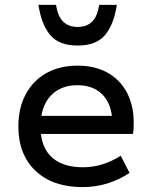

<svg xmlns="http://www.w3.org/2000/svg" viewBox="-20 -752 620 784"><path d="M317 12Q195 12 125 -54.5Q55 -121 55 -236Q55 -311 85 -367Q115 -423 169.5 -453.5Q224 -484 297 -484Q367 -484 418.5 -455.5Q470 -427 498 -374.5Q526 -322 526 -251Q526 -240 525.5 -228.5Q525 -217 523 -205H147Q155 -138 199 -103.5Q243 -69 319 -69Q399 -69 473 -116L509 -46Q421 12 317 12ZM149 -279H437Q429 -339 392.5 -371.5Q356 -404 296 -404Q236 -404 197.5 -371Q159 -338 149 -279ZM297 -566Q221 -566 185 -609Q149 -652 137 -732H209Q216 -685 238 -663.5Q260 -642 297 -642Q334 -642 356 -663.5Q378 -685 385 -732H457Q445 -652 409 -609Q373 -566 297 -566Z"/></svg>

Font: Sometype Mono Medium
Style: Regular
Weight: 500
Monospace: yes
Designer: Ryoichi Tsunekawa
Foundry: Dharma Type
Version: Version 1.000; ttfautohint (v1.8.3)